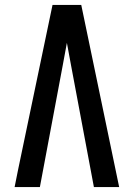

<svg xmlns="http://www.w3.org/2000/svg" viewBox="-20 -755 540 775"><path d="M39 0 53 -70 192 -735H308L461 0H359L267 -490Q263 -513 258.5 -536Q254 -559 250 -582Q246 -559 241.5 -536Q237 -513 233 -490L141 0Z"/></svg>

Font: Iosevka Semibold
Style: Regular
Weight: 600
Monospace: yes
Designer: Belleve Invis
Foundry: Belleve Invis
Version: Version 33.2.3; ttfautohint (v1.8.4)